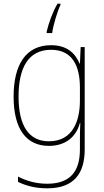

<svg xmlns="http://www.w3.org/2000/svg" viewBox="-20 -784 564 1045"><path d="M309 -757V-764H293C266 -718 246 -661 234 -612V-604H264C269 -646 293 -724 309 -757ZM258 -538C120 -538 54 -431 54 -258C54 -79 125 10 246 10C335 10 394 -37 415 -115H417C415 -75 415 -51 415 -15V29C415 148 363 216 237 216C173 216 121 199 78 177V206C120 226 170 241 237 241C383 241 441 160 441 29V-528H419L415 -438H413C390 -493 346 -538 258 -538ZM258 -513C376 -513 415 -422 415 -307V-237C415 -132 380 -15 246 -15C139 -15 81 -97 81 -258C81 -415 134 -513 258 -513Z"/></svg>

Font: Noto Sans Lao SemiCondensed Thin
Style: Regular
Weight: 100
Width: 4
Designer: Monotype Design Team
Foundry: Monotype Imaging Inc.
Version: Version 2.003